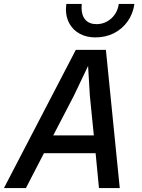

<svg xmlns="http://www.w3.org/2000/svg" viewBox="-46 -950 716 970"><path d="M489 -698 559 0H454L437 -176H176L85 0H-26L337 -698ZM428 -266 408 -466 399 -617 327 -466 223 -266ZM287 -903Q287 -912 289 -930H367Q366 -923 366 -911Q366 -872 385.5 -850Q405 -828 442 -828Q470 -828 494 -841Q518 -854 534 -877Q550 -900 554 -930H633Q626 -880 598.5 -841.5Q571 -803 529 -782Q487 -761 436 -761Q392 -761 358 -779Q324 -797 305.5 -829.5Q287 -862 287 -903Z"/></svg>

Font: Azeret Mono
Style: Italic
Weight: 400
Italic angle: -12°
Designer: Martin Vácha
Foundry: Displaay
Version: Version 1.000; Glyphs 3.0.3, build 3074